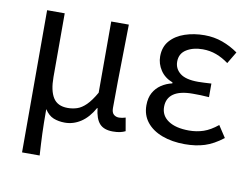

<svg xmlns="http://www.w3.org/2000/svg" viewBox="-80 -672 1290 988"><g transform="rotate(10 564.5 -178.5)"><path d="M92 200V-543H184V-210Q184 -139 207 -102.5Q230 -66 283 -66Q308 -66 331.5 -73.5Q355 -81 378.5 -104Q402 -127 427 -171V-543H519Q518 -470 516.5 -394Q515 -318 514 -245Q513 -172 513 -106Q513 -83 524 -73Q535 -63 552 -63Q560 -63 568 -64.5Q576 -66 586 -69L598 0Q586 6 570.5 9.5Q555 13 533 13Q486 13 463.5 -12Q441 -37 435 -92H433Q404 -40 365 -14.5Q326 11 282 11Q249 11 222.5 0.5Q196 -10 176 -41Q176 -1 176.5 29.5Q177 60 178 87Q179 114 180.5 141Q182 168 184 200Z M909 13Q842 13 790 -6.5Q738 -26 709 -62.5Q680 -99 680 -150Q680 -189 695 -216Q710 -243 735.5 -260Q761 -277 792 -284V-289Q750 -305 728 -338.5Q706 -372 706 -410Q706 -460 734.5 -492.5Q763 -525 810.5 -541Q858 -557 913 -557Q963 -557 1007 -541Q1051 -525 1089 -498L1052 -436Q1021 -459 987.5 -471.5Q954 -484 916 -484Q866 -484 831.5 -462.5Q797 -441 797 -399Q797 -362 826.5 -338.5Q856 -315 921 -315Q937 -315 953.5 -316Q970 -317 990 -318V-247Q966 -249 945.5 -249.5Q925 -250 905 -250Q838 -250 804.5 -226.5Q771 -203 771 -158Q771 -112 810 -86Q849 -60 918 -60Q958 -60 993.5 -72Q1029 -84 1067 -115L1107 -54Q1058 -16 1012 -1.5Q966 13 909 13Z"/></g></svg>

Font: Farlight84_Sys_V01
Style: Regular
Weight: 400
Designer: Ryoko NISHIZUKA  (kana, bopomofo & ideographs); Paul D. Hunt (Latin, Greek & Cyrillic); Sandoll Communications , Soo-you
Foundry: Adobe
Version: Version 2.004;October 29, 2024;FontCreator 14.0.0.2814 64-bi